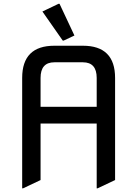

<svg xmlns="http://www.w3.org/2000/svg" viewBox="-20 -980 728 1019"><path d="M97.7 19.5V-566.4Q97.7 -737.3 268.6 -737.3H419.9Q590.8 -737.3 590.8 -566.4V-24.4L498 19.5H493.2V-324.2H195.3V-24.4L102.5 19.5ZM195.3 -413.1H493.2V-566.4Q493.2 -649.4 419.9 -649.4H268.6Q195.3 -649.4 195.3 -566.4ZM291 -960H295.9L375 -791.5L317.9 -764.6H313L205.1 -918.9Z"/></svg>

Font: Nova Square
Style: Book
Weight: 400
Version: Version 2.000